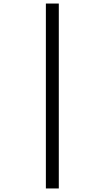

<svg xmlns="http://www.w3.org/2000/svg" viewBox="-20 -886 591 1084"><path d="M239 178H312V-866H239Z"/></svg>

Font: Noto Sans Malayalam UI SemiCondensed
Style: Regular
Weight: 400
Width: 4
Designer: Jelle Bosma - Monotype Design Team
Foundry: Monotype Imaging Inc.
Version: Version 2.104